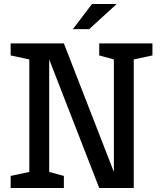

<svg xmlns="http://www.w3.org/2000/svg" viewBox="-20 -936 800 956"><path d="M298 -720H33V-660L126 -640V-80L33 -60V0H298V-60L225 -80V-640L474 0H646V-640L739 -660V-720H474V-660L547 -640V-80ZM343 -791H424L561 -916H438Z"/></svg>

Font: Hermeneus One
Style: Regular
Weight: 400
Designer: Rodrigo Fuenzalida, Pablo Impallari
Foundry: Pablo Impallari, Rodrigo Fuenzalida
Version: Version 1.002